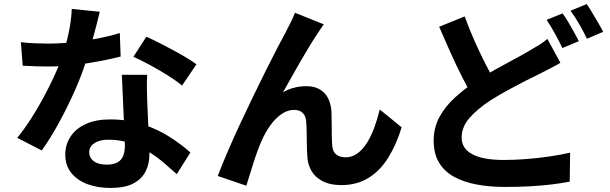

<svg xmlns="http://www.w3.org/2000/svg" viewBox="-20 -863 3010 947"><path d="M83 -655Q115 -651 151.5 -649.5Q188 -648 216 -648Q278 -648 341.5 -655Q405 -662 464 -673.5Q523 -685 571 -700L575 -584Q532 -573 472.5 -561.5Q413 -550 347 -542.5Q281 -535 217 -535Q187 -535 156 -536Q125 -537 92 -539ZM472 -805Q466 -780 456 -740Q446 -700 433.5 -656Q421 -612 407 -569Q385 -497 349 -416Q313 -335 271 -258Q229 -181 186 -121L65 -183Q99 -225 132 -276Q165 -327 194 -381Q223 -435 246.5 -485.5Q270 -536 284 -577Q303 -630 317.5 -695.5Q332 -761 334 -819ZM706 -494Q704 -462 704.5 -430.5Q705 -399 706 -366Q707 -343 708.5 -307.5Q710 -272 712 -232.5Q714 -193 715.5 -157.5Q717 -122 717 -101Q717 -55 698 -17.5Q679 20 637.5 42Q596 64 524 64Q462 64 412 45.5Q362 27 332 -9.5Q302 -46 302 -101Q302 -150 328 -189.5Q354 -229 403.5 -251.5Q453 -274 523 -274Q611 -274 685 -249.5Q759 -225 818 -187Q877 -149 919 -111L852 -4Q825 -28 790.5 -58Q756 -88 713.5 -114Q671 -140 621.5 -157Q572 -174 515 -174Q472 -174 446 -157Q420 -140 420 -113Q420 -85 442.5 -68Q465 -51 506 -51Q540 -51 560 -62.5Q580 -74 588 -95.5Q596 -117 596 -144Q596 -167 594 -209Q592 -251 589.5 -302Q587 -353 585 -404Q583 -455 581 -494ZM878 -441Q849 -465 806 -492Q763 -519 717.5 -543.5Q672 -568 638 -583L702 -682Q729 -670 763.5 -652.5Q798 -635 833.5 -616Q869 -597 899.5 -578.5Q930 -560 949 -546Z M1577 -743Q1570 -733 1561.5 -720.5Q1553 -708 1545 -696Q1527 -669 1505.5 -633.5Q1484 -598 1461 -558.5Q1438 -519 1416.5 -480Q1395 -441 1376 -408Q1404 -424 1433 -431Q1462 -438 1491 -438Q1547 -438 1579.5 -404.5Q1612 -371 1615 -308Q1616 -286 1616 -255Q1616 -224 1616.5 -193Q1617 -162 1619 -141Q1622 -112 1640.5 -99.5Q1659 -87 1684 -87Q1716 -87 1742.5 -106Q1769 -125 1790 -158.5Q1811 -192 1826.5 -234.5Q1842 -277 1853 -323L1961 -235Q1935 -150 1895 -85.5Q1855 -21 1797.5 14.5Q1740 50 1663 50Q1608 50 1571 30.5Q1534 11 1516 -20.5Q1498 -52 1496 -89Q1494 -116 1493.5 -149Q1493 -182 1492.5 -213.5Q1492 -245 1490 -265Q1488 -291 1473 -306Q1458 -321 1431 -321Q1398 -321 1368 -300Q1338 -279 1313.5 -245Q1289 -211 1271 -170Q1261 -148 1250 -118Q1239 -88 1229 -56Q1219 -24 1210 4.5Q1201 33 1195 53L1054 5Q1073 -45 1100.5 -109.5Q1128 -174 1161 -245Q1194 -316 1228 -386Q1262 -456 1293 -518.5Q1324 -581 1348.5 -627.5Q1373 -674 1386 -698Q1396 -718 1409 -743Q1422 -768 1435 -800Z M2744 -553Q2720 -539 2695.5 -526.5Q2671 -514 2644 -500Q2613 -485 2572.5 -464.5Q2532 -444 2487 -419.5Q2442 -395 2396 -366Q2334 -325 2295.5 -281Q2257 -237 2257 -184Q2257 -131 2309 -102.5Q2361 -74 2466 -74Q2517 -74 2576 -78.5Q2635 -83 2691.5 -91.5Q2748 -100 2792 -110L2790 33Q2748 41 2698.5 47Q2649 53 2592 56Q2535 59 2469 59Q2395 59 2331 47Q2267 35 2219.5 9Q2172 -17 2145.5 -61Q2119 -105 2119 -170Q2119 -233 2147 -285Q2175 -337 2223 -381Q2271 -425 2330 -464Q2378 -495 2425.5 -521.5Q2473 -548 2515.5 -570.5Q2558 -593 2588 -611Q2616 -627 2638.5 -641Q2661 -655 2680 -671ZM2272 -782Q2296 -716 2323.5 -654.5Q2351 -593 2378.5 -540Q2406 -487 2429 -446L2316 -379Q2289 -425 2260 -482Q2231 -539 2202.5 -602.5Q2174 -666 2146 -731ZM2755 -797Q2768 -779 2783 -754Q2798 -729 2811.5 -704Q2825 -679 2835 -660L2754 -626Q2739 -657 2717.5 -696.5Q2696 -736 2676 -765ZM2874 -843Q2887 -824 2902 -798.5Q2917 -773 2931.5 -748.5Q2946 -724 2955 -706L2875 -672Q2860 -704 2837.5 -743Q2815 -782 2794 -810Z"/></svg>

Font: Noto Sans JP Thin
Style: Bold
Weight: 700
Version: Version 2.004-H2;hotconv 1.0.118;makeotfexe 2.5.65603